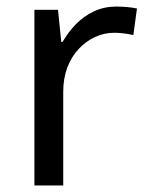

<svg xmlns="http://www.w3.org/2000/svg" viewBox="-20 -566 453 586"><path d="M335 -546Q350 -546 367.5 -544.5Q385 -543 398 -540L387 -459Q374 -462 358.5 -464Q343 -466 329 -466Q298 -466 270 -453Q242 -440 220 -416.5Q198 -393 185.5 -360Q173 -327 173 -286V0H85V-536H157L167 -438H171Q188 -468 212 -492.5Q236 -517 267 -531.5Q298 -546 335 -546Z"/></svg>

Font: Noto Sans Khmer UI
Style: Regular
Weight: 400
Designer: Danh Hong and the Monotype Design Team
Foundry: Monotype Imaging Inc.
Version: Version 2.002